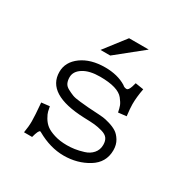

<svg xmlns="http://www.w3.org/2000/svg" viewBox="-143 -736 871 883"><g transform="rotate(30 293.0 -295.0)"><path d="M426.8 -439.5 470.7 -432.6Q461.9 -386.7 461.9 -348.6Q461.9 -328.1 466.8 -287.1L423.8 -282.2Q419.9 -302.7 415 -315.4Q410.2 -328.1 395.5 -346.7Q380.9 -365.2 349.6 -374.5Q318.4 -383.8 270.5 -383.8Q214.8 -383.8 182.1 -363.3Q149.4 -342.8 149.4 -311.5Q149.4 -293.9 155.3 -281.2Q161.1 -268.6 176.8 -260.3Q192.4 -252 206.1 -246.6Q219.7 -241.2 248.5 -238.3Q277.3 -235.4 294.9 -233.9Q312.5 -232.4 350.6 -230.5Q363.3 -229.5 374.5 -228.5Q385.7 -227.5 409.2 -220.7Q432.6 -213.9 449.2 -203.6Q465.8 -193.4 479 -171.9Q492.2 -150.4 492.2 -121.1Q492.2 -55.7 435.1 -20.5Q377.9 14.6 305.7 14.6Q234.4 14.6 162.1 -26.4Q159.2 -28.3 157.2 -28.3Q148.4 -28.3 137.7 12.7H94.7Q100.6 -20.5 100.6 -48.8Q100.6 -78.1 94.7 -145.5L137.7 -150.4Q140.6 -135.7 143.1 -125Q145.5 -114.3 156.2 -95.7Q167 -77.1 182.6 -64.9Q198.2 -52.7 227.5 -43.5Q256.8 -34.2 294.9 -34.2Q314.5 -34.2 335 -37.1Q355.5 -40 381.3 -47.9Q407.2 -55.7 423.3 -74.2Q439.5 -92.8 439.5 -119.1Q439.5 -140.6 430.2 -153.3Q420.9 -166 398.4 -172.4Q376 -178.7 356.9 -180.7Q337.9 -182.6 299.8 -183.6Q96.7 -191.4 96.7 -309.6Q96.7 -362.3 145 -397.5Q193.4 -432.6 269.5 -432.6Q335.9 -432.6 381.8 -404.3Q390.6 -395.5 403.3 -395.5Q413.1 -395.5 420.9 -418.9ZM401.4 -603.5 261.7 -491.2H210L296.9 -603.5Z"/></g></svg>

Font: Thabit
Style: Regular
Weight: 500
Designer: Regenerated by Nadim Shaikli
Foundry: MAK Alagha
Version: 0.01